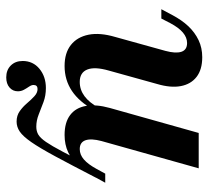

<svg xmlns="http://www.w3.org/2000/svg" viewBox="-46 -422 666 613"><g transform="rotate(90 286.5 -115.0)"><path d="M226.6 197.6Q203.2 197.6 188.7 183.1Q174.2 168.5 174.2 145.2Q174.2 112.1 199.2 91.5Q224.2 71 260.5 71Q284.7 71 305.2 78.6Q325.8 86.3 345.2 94Q364.5 101.6 383.9 101.6Q398.4 101.6 409.3 95.2Q420.2 88.7 432.7 70.6Q445.2 52.4 463.3 18.1Q481.5 -16.1 510.5 -71.8L546.8 -88.7Q505.6 -8.9 478.6 41.1Q451.6 91.1 433.1 117.7Q414.5 144.4 399.6 154.4Q384.7 164.5 367.7 164.5Q348.4 164.5 334.3 154.4Q320.2 144.4 308.9 131Q297.6 117.7 286.7 107.7Q275.8 97.6 263.7 97.6Q250.8 97.6 250.8 110.5Q250.8 116.9 256 124.6Q261.3 132.3 266.1 141.1Q271 150 271 160.5Q271 176.6 258.9 187.1Q246.8 197.6 226.6 197.6ZM190.3 11.3Q148.4 11.3 123 -8.9Q97.6 -29 90.3 -65.3Q83.1 -101.6 97.6 -150.8L141.9 -310.5Q150.8 -343.5 144.8 -361.7Q138.7 -379.8 116.9 -379.8Q99.2 -379.8 83.5 -366.5Q67.7 -353.2 53.2 -325.8L38.7 -297.6H8.9L27.4 -332.3Q43.5 -362.9 63.3 -383.9Q83.1 -404.8 107.7 -416.5Q132.3 -428.2 162.1 -428.2Q201.6 -428.2 225 -410.1Q248.4 -391.9 254.4 -359.7Q260.5 -327.4 247.6 -283.9L204.8 -129.8Q191.9 -84.7 201.6 -60.9Q211.3 -37.1 241.1 -37.1Q266.1 -37.1 286.7 -52.4Q307.3 -67.7 323.4 -97.6L330.6 -82.3Q304.8 -35.5 269.8 -12.1Q234.7 11.3 190.3 11.3ZM410.5 11.3Q370.2 11.3 346.8 -6.5Q323.4 -24.2 317.7 -56.9Q312.1 -89.5 324.2 -133.1L404 -416.9H516.9L429.8 -106.5Q421 -73.4 427.4 -55.2Q433.9 -37.1 455.6 -37.1Q473.4 -37.1 488.7 -50.4Q504 -63.7 518.5 -90.3L533.9 -118.5H562.9L544.4 -84.7Q529 -54 509.3 -32.7Q489.5 -11.3 465.3 0Q441.1 11.3 410.5 11.3Z"/></g></svg>

Font: Playfair 5pt SemiExpanded Light
Style: Bold Italic
Weight: 700
Italic angle: -15.6°
Version: Version 2.001;gftools[0.9.30]